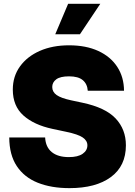

<svg xmlns="http://www.w3.org/2000/svg" viewBox="-20 -974 706 1003"><path d="M342.8 8.8Q248 8.8 177.5 -19.3Q106.9 -47.4 67.9 -106Q28.8 -164.6 28.3 -255.9H215.8Q218.3 -205.6 250.5 -179.4Q282.7 -153.3 339.8 -153.3Q387.2 -153.3 411.9 -170.7Q436.5 -188 436.5 -214.8Q436.5 -239.3 412.1 -255.9Q387.7 -272.5 327.1 -285.2L253.9 -300.8Q157.7 -321.3 102.3 -370.8Q46.9 -420.4 46.9 -505.9Q46.9 -575.2 84.5 -627.2Q122.1 -679.2 188.2 -708.3Q254.4 -737.3 340.8 -737.3Q429.2 -737.3 493.4 -707.8Q557.6 -678.2 592.5 -624.8Q627.4 -571.3 627.9 -500H438.5Q436 -535.6 412.4 -555.4Q388.7 -575.2 340.8 -575.2Q294.9 -575.2 273.9 -559.6Q252.9 -543.9 252.9 -519.5Q252.9 -493.7 275.9 -477.5Q298.8 -461.4 350.6 -450.2L410.2 -437.5Q530.8 -412.1 584.2 -355Q637.7 -297.9 637.7 -214.8Q637.7 -106.9 559.3 -49.1Q481 8.8 342.8 8.8ZM268.6 -794.9 335.9 -954.1H503.9L397.5 -794.9Z"/></svg>

Font: Inter Black
Style: Regular
Weight: 900
Designer: Rasmus Andersson
Foundry: rsms
Version: Version 4.000;git-a52131595